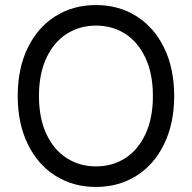

<svg xmlns="http://www.w3.org/2000/svg" viewBox="-20 -737 767 767"><path d="M363.3 9.8Q272.5 9.8 201.7 -34.7Q130.9 -79.1 90.8 -161.6Q50.8 -244.1 50.8 -353.5Q50.8 -463.9 90.8 -545.9Q130.9 -627.9 201.7 -672.4Q272.5 -716.8 363.3 -716.8Q454.1 -716.8 524.9 -672.4Q595.7 -627.9 635.7 -545.9Q675.8 -463.9 675.8 -353.5Q675.8 -244.1 635.7 -161.6Q595.7 -79.1 524.9 -34.7Q454.1 9.8 363.3 9.8ZM363.3 -634.8Q298.8 -634.8 247.1 -602.1Q195.3 -569.3 165.5 -505.9Q135.7 -442.4 135.7 -353.5Q135.7 -264.6 165.5 -201.2Q195.3 -137.7 247.1 -105Q298.8 -72.3 363.3 -72.3Q428.7 -72.3 480 -105Q531.2 -137.7 561 -201.2Q590.8 -264.6 590.8 -353.5Q590.8 -442.4 561 -505.9Q531.2 -569.3 480 -602.1Q428.7 -634.8 363.3 -634.8Z"/></svg>

Font: Pretendard JP Variable
Style: Regular
Weight: 400
Designer: Base glyphs from Inter by Rasmus Andersson; Hangul glyphs from Noto Sans CJK(Source Han Sans) by Jang Soo-young and Kang
Foundry: Kil Hyung-jin
Version: Version 1.307;Glyphs 3.2 (3192)